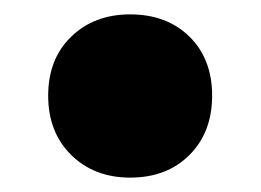

<svg xmlns="http://www.w3.org/2000/svg" viewBox="-20 -419 363 267"><path d="M47 -286Q47 -337 79 -368Q111 -399 161 -399Q212 -399 243.5 -368Q275 -337 275 -286Q275 -235 243.5 -203.5Q212 -172 161 -172Q111 -172 79 -203.5Q47 -235 47 -286Z"/></svg>

Font: Idrija
Style: Regular
Weight: 800
Designer: Julieta Ulanovsky
Foundry: Julieta Ulanovsky
Version: Version 7.200